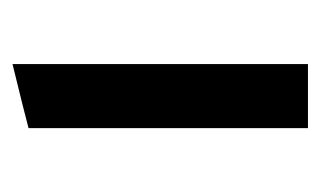

<svg xmlns="http://www.w3.org/2000/svg" viewBox="-122 -743 508 304"><g transform="rotate(-90 132.0 -591.0)"><path d="M81.1 -799.8Q106.4 -806.6 182.6 -825.2Q182.6 -708 182.6 -357.4Q157.2 -357.4 81.1 -357.4Q81.1 -467.8 81.1 -799.8Z"/></g></svg>

Font: Alata=Ham
Style: Regular
Weight: 400
Designer: Spyros Zevelakis, Eben Sorkin
Version: Version 1.004